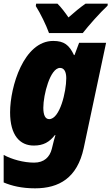

<svg xmlns="http://www.w3.org/2000/svg" viewBox="-28 -786 607 1046"><path d="M239 -606H423C454 -646 517 -717 558 -755L559 -766H438C409 -746 378 -720 345 -691C329 -715 303 -749 285 -766H169L167 -753C193 -712 223 -650 239 -606ZM163 240C294 240 393 183 428 21L550 -553H403L378 -486H375C349 -541 321 -563 262 -563C101 -563 27 -313 27 -174C27 -48 81 7 156 7C209 7 241 -12 271 -50H274C268 -29 262 -9 259 6L254 26C243 69 213 100 158 100C100 100 36 82 -8 58V208C35 226 89 240 163 240ZM240 -137C219 -137 208 -158 208 -199C208 -269 245 -416 299 -416C322 -416 333 -394 333 -360C333 -286 298 -137 240 -137Z"/></svg>

Font: Noto Sans UI SemiCondensed Black
Style: Italic
Weight: 900
Width: 4
Italic angle: -372°
Designer: Monotype Design Team
Foundry: Monotype Imaging Inc.
Version: Version 1.901